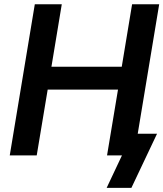

<svg xmlns="http://www.w3.org/2000/svg" viewBox="-20 -748 786 924"><path d="M26.9 0 147.5 -727.5H277.3L227.5 -426.8H565.9L615.7 -727.5H746.1L625.5 0H495.1L547.9 -316.9H209.5L156.7 0ZM493.2 156.2 566.9 0H529.8L546.9 -104.5H735.8L612.3 156.2Z"/></svg>

Font: Inter 16pt SemiBold
Style: Italic
Weight: 600
Italic angle: -9.3988°
Version: Version 4.001;git-66647c0bb